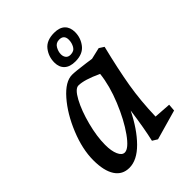

<svg xmlns="http://www.w3.org/2000/svg" viewBox="-209 -822 938 938"><g transform="rotate(-45 260.0 -352.5)"><path d="M29 -140Q29 -216 64.5 -303Q100 -390 152 -449.5Q204 -509 251 -509Q273 -509 340 -500L375 -495L435 -509L460 -493Q429 -367 413.5 -275Q398 -183 395 -76L483 -70L480 -33L325 11L299 -5Q315 -73 330 -183Q287 -96 234 -42.5Q181 11 128 11Q80 11 54.5 -28Q29 -67 29 -140ZM165 -58Q192 -58 233 -115.5Q274 -173 308.5 -257Q343 -341 351 -415Q276 -450 236 -450Q213 -450 186.5 -401Q160 -352 141.5 -281Q123 -210 123 -152Q123 -110 134.5 -84Q146 -58 165 -58ZM232 -612Q232 -653 256.5 -684.5Q281 -716 334 -716Q371 -716 390 -697.5Q409 -679 409 -646Q409 -606 384.5 -574.5Q360 -543 309 -543Q271 -543 251.5 -561.5Q232 -580 232 -612ZM361 -641Q361 -675 328 -675Q305 -675 294 -656Q283 -637 283 -618Q283 -603 291 -593Q299 -583 315 -583Q340 -583 350.5 -601.5Q361 -620 361 -641Z"/></g></svg>

Font: Andada Pro Medium
Style: Italic
Weight: 500
Italic angle: -7°
Designer: Carolina Giovagnoli
Foundry: Huerta Tipografica
Version: Version 3.005; ttfautohint (v1.8.4)